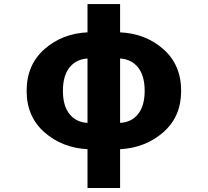

<svg xmlns="http://www.w3.org/2000/svg" viewBox="-20 -739 1040 961"><path d="M581.1 -446.3V-124Q638.7 -127 671.4 -168.5Q704.1 -210 704.1 -284.2Q704.1 -359.4 671.4 -400.9Q638.7 -442.4 581.1 -446.3ZM418 -124V-446.3Q360.4 -442.4 327.6 -400.9Q294.9 -359.4 294.9 -284.2Q294.9 -210 327.6 -168.5Q360.4 -127 418 -124ZM581.1 -718.8V-577.1Q709 -571.3 797.9 -492.7Q886.7 -414.1 886.7 -284.2Q886.7 -155.3 797.4 -77.1Q708 1 581.1 7.8V202.1H418V7.8Q291 1 202.1 -77.1Q113.3 -155.3 113.3 -284.2Q113.3 -414.1 202.1 -492.7Q291 -571.3 418 -577.1V-718.8Z"/></svg>

Font: GenEi Gothic M Heavy
Style: Regular
Weight: 800
Designer: o_tamon (Modified); [Source Han Sans]
Ryoko NISHIZUKA  (kana & ideographs); Paul D. Hunt (Latin, Greek & Cyrillic); Wenl
Version: Version 1.1a;Original Version 1.004